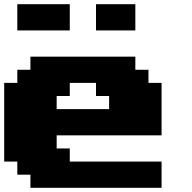

<svg xmlns="http://www.w3.org/2000/svg" viewBox="-20 -895 915 915"><path d="M125 0H750V-125H312.5V-187.5H250V-250H750V-500H687.5V-562.5H625V-625H125V-562.5H62.5V-500H0V-125H62.5V-62.5H125ZM500 -375H250V-437.5H312.5V-500H437.5V-437.5H500ZM437.5 -750H625V-875H437.5ZM62.5 -750H312.5V-875H62.5Z"/></svg>

Font: Faithful 32x
Style: Bold
Weight: 400
Foundry: Faithful Resource Pack
Version: Version 1.0; January 27, 2023